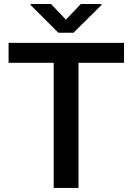

<svg xmlns="http://www.w3.org/2000/svg" viewBox="-20 -921 649 941"><path d="M587.9 -710.9V-613.3H364.7V0H243.2V-613.3H22V-710.9ZM230 -901.4 303.2 -824.7 376 -901.4H477.1V-896L340.3 -760.7H266.1L129.9 -896.5V-901.4Z"/></svg>

Font: Vazirmatn RD UI FD Medium
Style: Regular
Weight: 500
Designer: Saber Rastikerdar
Foundry: Saber Rastikerdar
Version: Version 33.003